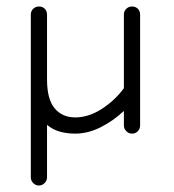

<svg xmlns="http://www.w3.org/2000/svg" viewBox="-20 -412 537 592"><path d="M387 0Q377 0 369.5 -7.5Q362 -15 362 -25V-70Q329 -39 290 -19.5Q251 0 212 0Q187 0 165 -6Q143 -12 125 -27V135Q125 145 117.5 152.5Q110 160 100 160Q90 160 82.5 152.5Q75 145 75 135V-367Q75 -378 82.5 -385Q90 -392 100 -392Q111 -392 118 -385Q125 -378 125 -367V-167Q125 -106 148.5 -78Q172 -50 212 -50Q253 -50 293.5 -76Q334 -102 362 -140V-367Q362 -378 369.5 -385Q377 -392 387 -392Q398 -392 405 -385Q412 -378 412 -367V-25Q412 -15 405 -7.5Q398 0 387 0Z"/></svg>

Font: Hubballi
Style: Regular
Weight: 400
Designer: Erin McLaughlin
Version: Version 1.000; ttfautohint (v1.8.3)